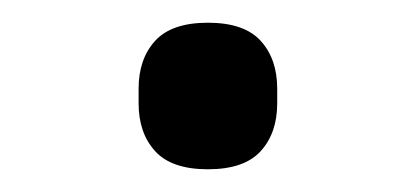

<svg xmlns="http://www.w3.org/2000/svg" viewBox="-20 -389 366 169"><path d="M163 -240Q131 -240 116.5 -256Q102 -272 102 -298V-311Q102 -337 116.5 -353Q131 -369 163 -369Q195 -369 209.5 -353Q224 -337 224 -311V-298Q224 -272 209.5 -256Q195 -240 163 -240Z"/></svg>

Font: IBM Plex Sans KR
Style: Regular
Weight: 400
Designer: Mike Abbink; Paul van der Laan; Pieter van Rosmalen; Wujin Sim; Chorong Kim; Dohee Lee;
Foundry: Sandoll Inc.
Version: Version 1.001